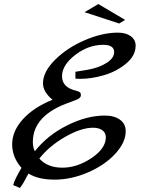

<svg xmlns="http://www.w3.org/2000/svg" viewBox="-20 -799 729 947"><path d="M649 -574Q649 -524 601.5 -485Q554 -446 492.5 -428Q431 -410 374 -410Q359 -410 352 -411V-445Q354 -445 410 -454.5Q466 -464 504.5 -488Q543 -512 543 -542Q543 -578 489 -578Q416 -578 351 -528Q286 -478 286 -423Q286 -368 354 -352Q369 -348 374 -344Q379 -340 379 -330Q379 -320 369.5 -313.5Q360 -307 326 -295Q142 -232 142 -99Q142 -72 152 -53Q213 -131 310 -180Q407 -229 497 -229Q544 -229 572 -208.5Q600 -188 600 -152Q600 -96 548 -40Q496 16 413.5 51.5Q331 87 249.5 87Q168 87 121 57Q120 58 112 72Q92 112 78 128L45 114Q52 86 86 29Q40 -23 40 -87.5Q40 -152 92.5 -210.5Q145 -269 239 -307Q192 -346 192 -388Q192 -445 252 -504.5Q312 -564 398.5 -601Q485 -638 561 -638Q601 -638 625 -620.5Q649 -603 649 -574ZM439 -169Q380 -169 301.5 -124Q223 -79 174 -17Q214 28 287.5 28Q361 28 431.5 -19.5Q502 -67 502 -122Q502 -144 485 -156.5Q468 -169 439 -169ZM568 -683 397 -739 465 -779 597 -701Z"/></svg>

Font: Marck Script
Style: Regular
Weight: 400
Designer: Denis Masharov, Marck Fogel
Foundry: Denis Masharov
Version: Version 1.002